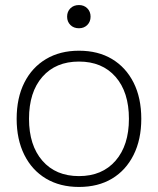

<svg xmlns="http://www.w3.org/2000/svg" viewBox="-20 -731 626 761"><path d="M293 10Q218 10 162.5 -23Q107 -56 76.5 -117Q46 -178 46 -260Q46 -343 76.5 -403.5Q107 -464 162.5 -497Q218 -530 293 -530Q369 -530 424 -497Q479 -464 509.5 -403.5Q540 -343 540 -260Q540 -178 509.5 -117Q479 -56 424 -23Q369 10 293 10ZM293 -33Q385 -33 438 -94Q491 -155 491 -260Q491 -366 438 -426.5Q385 -487 293 -487Q201 -487 148 -426.5Q95 -366 95 -260Q95 -155 148 -94Q201 -33 293 -33ZM293 -619Q272 -619 259 -632Q246 -645 246 -665Q246 -685 259 -698Q272 -711 293 -711Q313 -711 326 -698Q339 -685 339 -665Q339 -645 326 -632Q313 -619 293 -619Z"/></svg>

Font: M PLUS 2 Light
Style: Regular
Weight: 300
Designer: Coji Morishita
Foundry: UNDERFOREST DESIGN
Version: Version 1.001